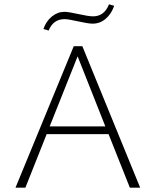

<svg xmlns="http://www.w3.org/2000/svg" viewBox="-20 -873 724 893"><path d="M280 -784Q228 -784 206 -731L182 -738Q194 -774 221 -796Q248 -818 280 -818Q298 -818 345 -807.5Q392 -797 413 -797Q465 -797 487 -853L511 -846Q498 -808 471.5 -785.5Q445 -763 411 -763Q390 -763 344 -773.5Q298 -784 280 -784ZM584 0 485 -249H197L98 0H52L323 -658H363L632 0ZM211 -285H470L341 -611Z"/></svg>

Font: EauTestSC Light
Style: Regular
Weight: 300
Designer: Christian Thalmann (Catharsis Fonts)
Version: Version 0.001;PS 000.001;hotconv 1.0.88;makeotf.lib2.5.64775